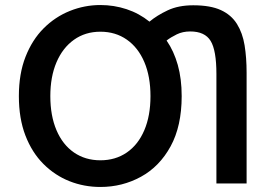

<svg xmlns="http://www.w3.org/2000/svg" viewBox="-20 -729 1084 763"><path d="M379 14Q314 14 256 -9Q198 -32 152.5 -77.5Q107 -123 81 -190.5Q55 -258 55 -347Q55 -436 81.5 -503.5Q108 -571 153.5 -616.5Q199 -662 257.5 -685.5Q316 -709 379 -709Q433 -709 483 -692.5Q533 -676 574 -643Q604 -668 646.5 -688Q689 -708 748 -708Q816 -708 857.5 -689Q899 -670 921.5 -634Q944 -598 952 -549Q960 -500 960 -440V0H840V-435Q840 -529 817 -566.5Q794 -604 736 -604Q706 -604 682.5 -592.5Q659 -581 642 -568Q671 -526 686.5 -471Q702 -416 702 -347Q702 -228 658 -147.5Q614 -67 540 -26.5Q466 14 379 14ZM379 -92Q439 -92 484 -123Q529 -154 553.5 -211.5Q578 -269 578 -347Q578 -425 553.5 -482.5Q529 -540 484 -571.5Q439 -603 379 -603Q319 -603 274 -571Q229 -539 204.5 -481.5Q180 -424 180 -347Q180 -269 204.5 -211.5Q229 -154 274 -123Q319 -92 379 -92Z"/></svg>

Font: Ubuntu Sans SemiBold
Style: Regular
Weight: 600
Designer: Dalton Maag Ltd
Foundry: Dalton Maag Ltd
Version: Version 1.006; ttfautohint (v1.8.4.7-5d5b)